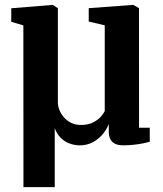

<svg xmlns="http://www.w3.org/2000/svg" viewBox="-20 -588 670 790"><path d="M76.5 182 76.1 -483.6 26.3 -498.3V-554L195.3 -567.7H197.9L218.1 -554.3V-166.7Q218.1 -152 224.3 -135.8Q230.6 -119.5 242.8 -105.5Q255 -91.4 272.7 -82.6Q290.4 -73.8 313.7 -73.8Q341.4 -73.8 361.5 -83.5Q381.5 -93.3 393.9 -106.9Q406.4 -120.4 411 -131.6V-483.8L345.1 -499.4V-554.4L525.4 -567.7H528.7L551.9 -554.4L552.1 -62.4H596.2V-4.9Q584.5 -1.4 567.3 2.1Q550.1 5.6 529.4 7.7Q508.8 9.9 486.3 9.9Q465.3 9.9 452.4 2.9Q439.5 -4 433.6 -16.3Q427.7 -28.6 427.7 -44.2V-77.7Q418.1 -53.5 400.6 -33.6Q383.1 -13.6 359.8 -1.8Q336.6 10 309 10Q286.8 10 266.3 2.5Q245.9 -5 230 -20.8Q214.1 -36.5 205.2 -60.8V182Z"/></svg>

Font: Merriweather Light
Style: Regular
Weight: 300
Designer: Eben Sorkin
Foundry: Eben Sorkin
Version: Version 2.100